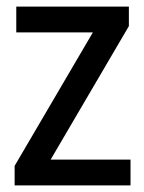

<svg xmlns="http://www.w3.org/2000/svg" viewBox="-20 -564 438 584"><path d="M24.5 0V-59.5L262.5 -465.5H29.5V-544H372V-484.5L134 -78.5H377V0Z"/></svg>

Font: Encode Sans Cnd Md
Style: Regular
Weight: 500
Width: 3
Designer: Multiple Designers
Foundry: Impallari Type
Version: Version 3.002; ttfautohint (v1.8.3) -l 8 -r 50 -G 200 -x 14 